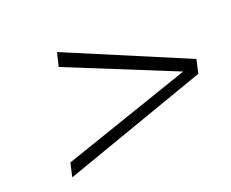

<svg xmlns="http://www.w3.org/2000/svg" viewBox="-91 -708 982 815"><g transform="rotate(-20 400.0 -300.0)"><path d="M762 -269 776 -331 230 -561 215 -499 705 -300 123 -101 109 -39Z"/></g></svg>

Font: Perun Medium Italic
Style: Regular
Weight: 500
Italic angle: -12°
Foundry: Copyright (c) Stefan Peev, Context Ltd, 2016
Version: Version 1.026